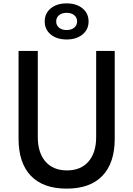

<svg xmlns="http://www.w3.org/2000/svg" viewBox="-20 -1102 790 1138"><path d="M204 -800V-290Q204 -197 249.5 -144.5Q295 -92 377 -92Q459 -92 504.5 -144.5Q550 -197 550 -290V-800H660V-280Q660 -136 587 -60Q514 16 375 16Q236 16 163 -60Q90 -136 90 -280V-800ZM245 -975Q245 -1023 281 -1052.5Q317 -1082 375 -1082Q433 -1082 469 -1052.5Q505 -1023 505 -975Q505 -927 469 -897.5Q433 -868 375 -868Q317 -868 281 -897.5Q245 -927 245 -975ZM437 -975Q437 -998 420 -1012Q403 -1026 375 -1026Q347 -1026 330 -1012Q313 -998 313 -975Q313 -952 330 -938Q347 -924 375 -924Q403 -924 420 -938Q437 -952 437 -975Z"/></svg>

Font: Martian Mono sWd Rg
Style: Regular
Weight: 400
Width: 6
Monospace: yes
Designer: Roman Shamin
Foundry: Evil Martians
Version: Version 1.000